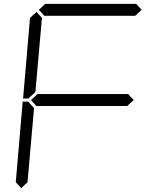

<svg xmlns="http://www.w3.org/2000/svg" viewBox="-20 -1020 856 998"><path d="M131 -511 128 -508H100L136 -927L170 -958L198 -927L164 -542ZM182 -969 215 -1000H688L716 -969L683 -938H210ZM646 -531 675 -500 641 -469H169L141 -500L175 -531ZM90 -42 62 -73 98 -492H126L129 -489L157 -458L123 -73Z"/></svg>

Font: DSEG7 Classic
Style: Light Italic
Weight: 300
Italic angle: -5°
Designer: Keshikan(Twitter:@keshinomi_88pro)
Version: Version 0.46